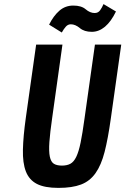

<svg xmlns="http://www.w3.org/2000/svg" viewBox="-20 -905 610 935"><path d="M156 -687.7 105.7 -331.1Q93.1 -240.9 91.6 -176.3Q90 -111.7 105.9 -70.3Q121.9 -28.9 159.6 -9.4Q197.4 10 264.3 10Q331.7 10 374.6 -6.4Q417.6 -22.7 445.2 -61.8Q472.9 -100.9 489.4 -165.2Q505.9 -229.6 519.4 -325.9L570.4 -687.7H442.3L391.3 -325.9Q381.6 -254.7 372.5 -210.4Q363.4 -166.1 351.4 -141.3Q339.3 -116.4 322.7 -107.5Q306.1 -98.6 281.7 -98.6Q256.6 -98.6 242.2 -107.6Q227.9 -116.7 222.6 -142.3Q217.3 -167.9 220.5 -213.4Q223.7 -258.9 234.1 -331L284.1 -687.7ZM280.9 -746.7Q290.7 -764.3 300.8 -775.5Q310.9 -786.7 325 -786.7Q346.7 -786.7 368.6 -768.4Q390.4 -750 427 -750Q461.6 -750 491.4 -775.1Q521.1 -800.1 544.7 -849L484.1 -885.1Q477 -868.1 467.5 -854.9Q458 -841.6 441 -841.6Q418.6 -841.6 397.4 -859.7Q376.3 -877.9 336.9 -877.9Q298 -877.9 269.3 -853Q240.6 -828.1 219.1 -785Z"/></svg>

Font: Secuela ExtLt
Style: Italic
Weight: 200
Italic angle: -8°
Designer: Fernando Haro
Foundry: deFharo
Version: Version 1.704